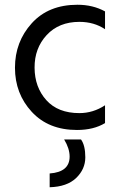

<svg xmlns="http://www.w3.org/2000/svg" viewBox="-20 -536 511 808"><path d="M321 51Q339 76 339 126Q339 176 300.5 213Q262 250 189 252V194Q273 188 273 123Q273 89 250 51ZM304 11Q184 11 113.5 -65.5Q43 -142 43 -251Q43 -360 113.5 -438Q184 -516 306 -516Q371 -516 422 -488V-413Q376 -444 314 -444Q228 -444 176.5 -388.5Q125 -333 125.5 -251Q126 -169 175 -114.5Q224 -60 314 -60Q372 -60 422 -93V-18Q374 11 304 11Z"/></svg>

Font: Hind Jalandhar
Style: Regular
Weight: 400
Designer: Namrata Goyal
Foundry: Indian Type Foundry
Version: Version 0.702;PS 1.0;hotconv 1.0.81;makeotf.lib2.5.63406